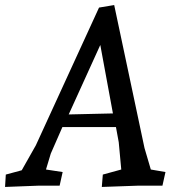

<svg xmlns="http://www.w3.org/2000/svg" viewBox="-43 -735 707 760"><path d="M612 -54 600 0H502L360 5L364 -44L437 -64L427 -172L416 -232H204L158 -127L139 -64L205 -54L193 0H108L-23 5L-20 -44L43 -61L99 -160L349 -705L409 -715L529 -149L554 -64ZM354 -557 229 -282 404 -286Z"/></svg>

Font: Andada SC
Style: Italic
Weight: 400
Italic angle: -8.29999°
Designer: Carolina Giovagnoli
Foundry: Carolina Giovagnoli
Version: Version 1.003